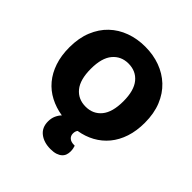

<svg xmlns="http://www.w3.org/2000/svg" viewBox="-218 -781 1138 1138"><g transform="rotate(45 351.5 -211.5)"><path d="M668 -304Q668 -236 650 -181.5Q632 -127 599 -87Q566 -47 520.5 -22Q475 3 420 12Q411 24 411 42Q411 62 425 74Q439 86 465 86H470Q473 95 475 105Q477 115 477 128Q477 142 472.5 155.5Q468 169 456.5 179.5Q445 190 427 196Q409 202 382 202Q327 202 291.5 174.5Q256 147 256 96Q256 69 265.5 48Q275 27 289 13Q233 4 186 -20.5Q139 -45 105.5 -85Q72 -125 53.5 -180Q35 -235 35 -304Q35 -382 59.5 -442Q84 -502 126.5 -542.5Q169 -583 226.5 -604Q284 -625 351 -625Q418 -625 475.5 -604Q533 -583 576 -542.5Q619 -502 643.5 -442Q668 -382 668 -304ZM488 -304Q488 -394 451 -439Q414 -484 351 -484Q290 -484 252.5 -439.5Q215 -395 215 -304Q215 -213 252 -168Q289 -123 352 -123Q414 -123 451 -168Q488 -213 488 -304Z"/></g></svg>

Font: Baloo Bhaina 2 ExtraBold
Style: Regular
Weight: 800
Designer: Yesha Goshar, Manish Minz, Shuchita Grover and Ek Type
Foundry: Ek Type
Version: Version 1.640;hotconv 1.0.111;makeotfexe 2.5.65597; ttfautoh